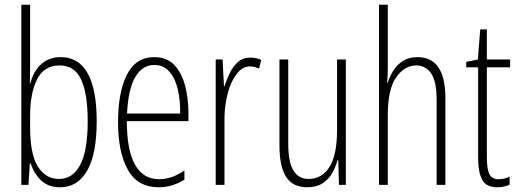

<svg xmlns="http://www.w3.org/2000/svg" viewBox="-20 -831 2186 810"><path d="M107 -545Q107 -528 106.5 -510.5Q106 -493 106 -479H108Q120 -529 153 -559.5Q186 -590 236 -590Q312 -590 350 -521.5Q388 -453 388 -320Q388 -182 348 -111.5Q308 -41 233 -41Q185 -41 155 -68.5Q125 -96 109 -142H106L100 -51H70V-811H107ZM232 -555Q166 -555 136.5 -496.5Q107 -438 107 -341V-294Q107 -180 140 -128Q173 -76 229 -76Q287 -76 318.5 -135.5Q350 -195 350 -320Q350 -437 322 -496Q294 -555 232 -555Z M631 -590Q684 -590 715.5 -556.5Q747 -523 761 -469Q775 -415 775 -354V-320H515Q515 -200 549 -137.5Q583 -75 652 -75Q705 -75 758 -112V-73Q736 -59 708.5 -50Q681 -41 650 -41Q560 -41 519 -115.5Q478 -190 478 -315Q478 -442 515.5 -516Q553 -590 631 -590ZM631 -557Q581 -557 551 -506.5Q521 -456 516 -352H740Q741 -408 730 -454.5Q719 -501 694.5 -529Q670 -557 631 -557Z M1036 -588Q1046 -588 1058.5 -586Q1071 -584 1082 -578L1073 -542Q1066 -545 1056 -548Q1046 -551 1035 -551Q1009 -551 989 -531Q969 -511 955 -478.5Q941 -446 934 -406.5Q927 -367 927 -329V-51H890V-580H919L925 -467H927Q936 -495 949.5 -523Q963 -551 984 -569.5Q1005 -588 1036 -588Z M1439 -580V-51H1410L1407 -155H1404Q1396 -126 1381 -100Q1366 -74 1340.5 -57.5Q1315 -41 1276 -41Q1215 -41 1187 -85Q1159 -129 1159 -216V-580H1196V-225Q1196 -147 1218 -111.5Q1240 -76 1281 -76Q1338 -76 1370 -126.5Q1402 -177 1402 -284V-580Z M1616 -554Q1616 -531 1615.5 -515.5Q1615 -500 1613 -483H1616Q1624 -509 1639.5 -533.5Q1655 -558 1680 -574Q1705 -590 1741 -590Q1859 -590 1859 -417V-51H1822V-409Q1822 -489 1798.5 -522Q1775 -555 1736 -555Q1687 -555 1651.5 -505Q1616 -455 1616 -345V-51H1579V-811H1616Z M2084 -75Q2097 -75 2109 -78Q2121 -81 2130 -86V-52Q2119 -47 2106.5 -44Q2094 -41 2078 -41Q2031 -41 2014 -73Q1997 -105 1997 -167V-547H1947V-570L1996 -580L2006 -707H2034V-580H2132V-547H2034V-166Q2034 -120 2044 -97.5Q2054 -75 2084 -75Z"/></svg>

Font: Noto Sans Tamil UI ExtraCondensed ExtraLight
Style: Regular
Weight: 200
Width: 2
Designer: Jelle Bosma - Monotype Design Team
Foundry: Monotype Imaging Inc.
Version: Version 2.004; ttfautohint (v1.8.4.7-5d5b)